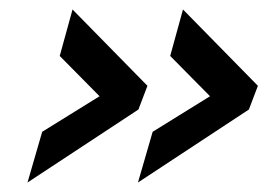

<svg xmlns="http://www.w3.org/2000/svg" viewBox="-20 -444 564 405"><path d="M272 -213 291 -263 133 -424 106 -326 190 -241 69 -166 38 -59ZM505 -213 524 -263 366 -424 339 -326 423 -241 302 -166 271 -59Z"/></svg>

Font: RazerF5 SemiBold
Style: Italic
Weight: 600
Foundry: Razer Inc.
Version: Version 2